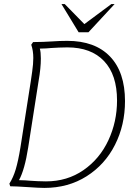

<svg xmlns="http://www.w3.org/2000/svg" viewBox="-20 -910 661 940"><path d="M592 -415Q592 -298 543 -201Q494 -104 404 -47Q314 10 197 10Q173 10 115 6Q55 2 30 2L26 -11Q45 -41 57 -81Q69 -121 80 -188L131 -514Q132 -521 137.5 -559Q143 -597 143 -626Q143 -662 133 -691L142 -704Q168 -704 190.5 -705Q213 -706 230 -707Q273 -710 309 -710Q445 -710 518.5 -633.5Q592 -557 592 -415ZM553 -418Q553 -544 489.5 -611Q426 -678 310 -678Q288 -678 268 -677Q248 -676 231 -675Q220 -674 205.5 -673Q191 -672 175 -672Q180 -655 180 -624Q180 -576 169 -514L118 -188Q101 -79 73 -28Q89 -28 103.5 -27Q118 -26 130 -25Q146 -24 165.5 -23Q185 -22 205 -22Q309 -22 388.5 -77Q468 -132 510.5 -223Q553 -314 553 -418ZM281 -890H297L393 -792L525 -890H541L413 -752H365Z"/></svg>

Font: Thasadith
Style: Italic
Weight: 400
Italic angle: -9°
Designer: Cadson Demak Co.,Ltd.
Foundry: Cadson Demak Co.,Ltd.
Version: Version 1.000; ttfautohint (v1.6)